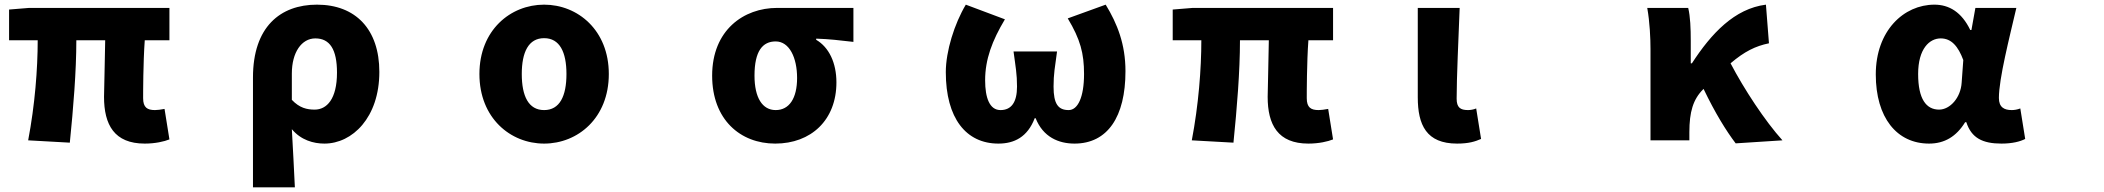

<svg xmlns="http://www.w3.org/2000/svg" viewBox="-20 -563 9040 825"><path d="M602 54C647 54 686 45 708 36L687 -95C671 -92 656 -90 646 -90C613 -90 595 -101 595 -141C595 -164 595 -293 602 -390H708V-529H105L19 -522V-390H142C142 -267 130 -112 101 40L280 50C295 -98 308 -256 308 -390H432C431 -298 427 -179 427 -147C427 -27 471 54 602 54Z M1067 -230V242H1247C1243 160 1239 78 1234 -8C1273 39 1327 54 1374 54C1494 54 1610 -58 1610 -254C1610 -437 1508 -543 1342 -543C1184 -543 1067 -447 1067 -230ZM1234 -134V-247C1234 -338 1276 -398 1335 -398C1397 -398 1428 -351 1428 -251C1428 -137 1384 -92 1332 -92C1299 -92 1267 -99 1234 -134Z M2318 54C2463 54 2596 -56 2596 -245C2596 -433 2463 -543 2318 -543C2173 -543 2040 -433 2040 -245C2040 -56 2173 54 2318 54ZM2222 -245C2222 -339 2251 -399 2318 -399C2385 -399 2414 -339 2414 -245C2414 -150 2385 -90 2318 -90C2251 -90 2222 -150 2222 -245Z M3311 54C3465 54 3574 -47 3574 -209C3574 -293 3542 -360 3487 -392V-397C3546 -395 3585 -390 3647 -383V-529H3319C3176 -529 3040 -434 3040 -238C3040 -49 3161 54 3311 54ZM3222 -238C3222 -344 3257 -385 3313 -385C3372 -385 3405 -315 3405 -228C3405 -140 3371 -90 3313 -90C3256 -90 3222 -143 3222 -238Z M4270 54C4338 54 4395 26 4426 -55H4430C4462 26 4529 54 4597 54C4739 54 4816 -61 4816 -257C4816 -373 4781 -461 4731 -543L4568 -484C4622 -394 4638 -334 4638 -245C4638 -145 4611 -90 4572 -90C4527 -90 4507 -116 4507 -191C4507 -245 4513 -275 4522 -342H4335C4344 -275 4350 -245 4350 -191C4350 -124 4326 -90 4279 -90C4232 -90 4213 -143 4213 -218C4213 -308 4243 -388 4298 -480L4130 -543C4081 -461 4044 -343 4044 -253C4044 -55 4131 54 4270 54Z M5602 54C5647 54 5686 45 5708 36L5687 -95C5671 -92 5656 -90 5646 -90C5613 -90 5595 -101 5595 -141C5595 -164 5595 -293 5602 -390H5708V-529H5105L5019 -522V-390H5142C5142 -267 5130 -112 5101 40L5280 50C5295 -98 5308 -256 5308 -390H5432C5431 -298 5427 -179 5427 -147C5427 -27 5471 54 5602 54Z M6241 54C6291 54 6319 45 6344 34L6323 -97C6312 -92 6297 -90 6288 -90C6255 -90 6239 -101 6239 -139C6239 -229 6247 -399 6252 -529H6072V-145C6072 -26 6109 54 6241 54Z M7072 -352V40H7239V5C7239 -82 7255 -136 7298 -179L7300 -181C7350 -77 7397 -1 7438 53L7639 40C7564 -43 7474 -180 7416 -291C7476 -342 7523 -365 7581 -377L7568 -543C7433 -526 7333 -419 7250 -291H7245V-387C7245 -441 7243 -492 7234 -529H7058C7069 -468 7072 -397 7072 -352Z M8269 54C8335 54 8386 24 8424 -38H8429C8451 30 8499 54 8580 54C8627 54 8661 45 8682 34L8661 -97C8648 -92 8635 -90 8624 -90C8592 -90 8569 -102 8569 -142C8569 -225 8614 -400 8644 -529H8468L8451 -434H8446C8409 -511 8355 -543 8292 -543C8160 -543 8040 -431 8040 -243C8040 -58 8130 54 8269 54ZM8222 -245C8222 -354 8271 -398 8319 -398C8365 -398 8394 -364 8416 -305L8409 -208C8405 -143 8359 -92 8312 -92C8257 -92 8222 -137 8222 -245Z"/></svg>

Font: コーポレート・ロゴ ver3 Bold
Style: Regular
Weight: 700
Designer: [KANA_main] LOGOTYPE.JP [Source Han Sans] Ryoko NISHIZUKA 西塚涼子 (kana, bopomofo & ideographs); Paul D. Hunt (Latin, Greek
Version: Version 12.001;FEAKit 1.0